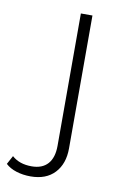

<svg xmlns="http://www.w3.org/2000/svg" viewBox="-171 -570 520 817"><g transform="rotate(10 89.0 -162.0)"><path d="M-88 163 -68 126Q-36 155 17 155Q63 155 87 128Q111 101 111 50V-522H161V52Q161 119 124 158.5Q87 198 20 198Q-13 198 -41.5 189Q-70 180 -88 163Z"/></g></svg>

Font: Idrija Light
Style: Regular
Weight: 300
Designer: Julieta Ulanovsky
Foundry: Julieta Ulanovsky
Version: Version 7.200